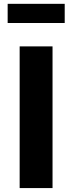

<svg xmlns="http://www.w3.org/2000/svg" viewBox="-20 -958 367 978"><path d="M19 -938.5V-840.8H309.6V-938.5ZM247.6 -721.7H80.1V0H247.6Z"/></svg>

Font: Estedad ExtraBold
Style: Regular
Weight: 800
Designer: Amin Abedi
Version: Version 7.3